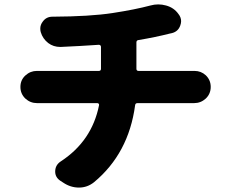

<svg xmlns="http://www.w3.org/2000/svg" viewBox="-20 -806 1040 868"><path d="M596.7 -495.1Q596.7 -485.4 606.4 -485.4H835.9Q842.8 -485.4 855.5 -485.4Q857.4 -485.4 859.4 -485.4Q888.7 -485.4 910.2 -465.8Q932.6 -444.3 932.6 -413.1Q932.6 -381.8 910.2 -360.4Q887.7 -339.8 857.4 -339.8Q856.4 -339.8 855.5 -339.8Q846.7 -339.8 838.9 -339.8H601.6Q591.8 -339.8 590.8 -330.1Q561.5 -112.3 405.3 17.6Q375 42 336.9 42Q298.8 42 265.6 19.5L252 10.7Q229.5 -4.9 229.5 -30.3Q229.5 -60.5 255.9 -77.1Q395.5 -168.9 427.7 -330.1Q428.7 -334 426.3 -336.9Q423.8 -339.8 419.9 -339.8H168Q159.2 -339.8 149.4 -339.8Q148.4 -339.8 147.5 -339.8Q117.2 -339.8 94.7 -360.4Q72.3 -381.8 72.3 -413.1Q72.3 -444.3 94.7 -464.8Q117.2 -485.4 146.5 -485.4Q147.5 -485.4 149.4 -485.4Q158.2 -485.4 167 -485.4H426.8Q436.5 -485.4 436.5 -495.1V-593.8Q436.5 -598.6 433.6 -601.1Q430.7 -603.5 426.8 -603.5Q343.8 -597.7 254.9 -593.8Q252.9 -593.8 252 -593.8Q221.7 -593.8 198.2 -611.3Q172.9 -630.9 164.1 -661.1Q162.1 -668.9 162.1 -676.8Q162.1 -694.3 173.8 -709Q189.5 -730.5 216.8 -730.5Q387.7 -731.4 489.3 -747.1Q590.8 -762.7 660.2 -781.2Q677.7 -786.1 695.3 -786.1Q712.9 -786.1 730.5 -781.2Q766.6 -771.5 787.1 -742.2Q798.8 -727.5 798.8 -710Q798.8 -701.2 794.9 -690.4Q785.2 -663.1 756.8 -656.2Q752 -655.3 748 -654.3Q682.6 -637.7 606.4 -625Q596.7 -624 596.7 -614.3Z"/></svg>

Font: Gen Jyuu GothicX Heavy
Style: Bold
Weight: 900
Designer: [Source Han Sans]
Ryoko NISHIZUKA  (kana & ideographs); Paul D. Hunt (Latin, Greek & Cyrillic); Wenlong ZHANG  (bopomofo
Version: Version 1.002.20150607